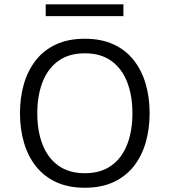

<svg xmlns="http://www.w3.org/2000/svg" viewBox="-20 -860 781 885"><path d="M371 -681.4Q294.7 -681.4 238.5 -655.4Q182.2 -629.4 145.4 -582.5Q108.5 -535.7 90.3 -473.3Q72.1 -410.9 72.1 -338Q72.1 -265.5 90.4 -202.9Q108.6 -140.3 145.5 -93.6Q182.4 -46.9 238.6 -20.7Q294.9 5.4 371 5.4Q447.1 5.4 503.3 -20.7Q559.6 -46.9 596.5 -93.6Q633.3 -140.3 651.5 -202.9Q669.7 -265.5 669.7 -338Q669.7 -410.9 651.5 -473.3Q633.3 -535.7 596.5 -582.5Q559.7 -629.4 503.5 -655.4Q447.2 -681.4 371 -681.4ZM371 -614.3Q444.6 -614.3 493.2 -579.2Q541.9 -544 566.1 -481.8Q590.4 -419.6 590.4 -338Q590.4 -256.6 566.3 -194.3Q542.2 -132 493.5 -96.8Q444.7 -61.6 371 -61.6Q297.6 -61.6 248.8 -96.8Q200 -132 175.9 -194.2Q151.9 -256.4 151.9 -338Q151.9 -419.6 176.1 -481.8Q200.2 -544 248.9 -579.2Q297.5 -614.3 371 -614.3ZM548.9 -840H190.7V-785.7H548.9Z"/></svg>

Font: Estedad VF
Style: Regular
Weight: 100
Designer: Amin Abedi
Version: Version 7.3